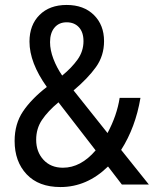

<svg xmlns="http://www.w3.org/2000/svg" viewBox="-20 -745 640 775"><path d="M472 0 416 -73Q331 10 224 10Q136 10 87.5 -41.5Q39 -93 39 -176Q39 -245 73 -295.5Q107 -346 169 -394Q99 -492 99 -577Q99 -644 139.5 -684.5Q180 -725 249 -725Q318 -725 359 -684.5Q400 -644 400 -579Q400 -520 367.5 -474.5Q335 -429 277 -380L414 -208Q452 -279 463 -350H547Q527 -231 469 -140L581 0ZM182 -575Q182 -543 195.5 -507.5Q209 -472 231 -440Q269 -471 293 -504.5Q317 -538 317 -579Q317 -615 298.5 -635Q280 -655 249 -655Q218 -655 200 -633.5Q182 -612 182 -575ZM366 -138 216 -332Q173 -296 149.5 -261Q126 -226 126 -181Q126 -132 155.5 -100Q185 -68 234 -68Q306 -68 366 -138Z"/></svg>

Font: Noto Sans Mono UI
Style: Regular
Weight: 400
Monospace: yes
Designer: Monotype Design team
Foundry: Monotype Imaging Inc.
Version: Version 1.000